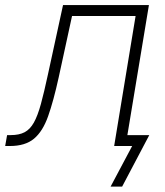

<svg xmlns="http://www.w3.org/2000/svg" viewBox="-59 -562 636 739"><path d="M-39.1 0 -31.7 -42H-17.6Q14.6 -42 35.6 -53Q56.6 -64 71.3 -90.1Q85.9 -116.2 98.4 -161.6Q110.8 -207 125.5 -275.4L183.6 -542.5H514.2L424.3 0H380.4L462.9 -500.5H218.3L167 -264.6Q147 -173.3 126.2 -114.7Q105.5 -56.2 71.8 -28.1Q38.1 0 -21 0ZM366.7 156.2 449.7 0H398.4L405.3 -42H515.6L411.1 156.2Z"/></svg>

Font: Inter 16pt ExtraLight
Style: Italic
Weight: 250
Italic angle: -9.3988°
Version: Version 4.001;git-66647c0bb